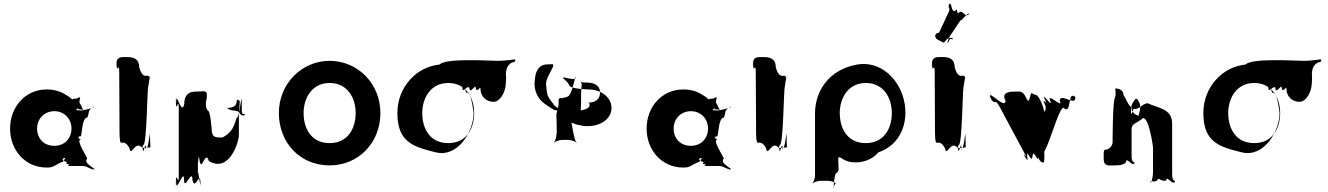

<svg xmlns="http://www.w3.org/2000/svg" viewBox="-20 -1150 9233 1335"><path d="M50 -256C50 -106 155 15 305 15C359 15 352 -1 418 -26C434 -32 394 -45 432 -52C441 -45 402 -31 446 -24C455 -24 422 -8 460 -8C472 -5 431 1 468 4H550C587 4 581 17 636 30C645 30 600 27 638 27C630 15 558 -19 586 -46C595 -46 503 -178 541 -178C549 -180 498 -192 534 -192C543 -192 496 -188 534 -188C544 -188 503 -200 541 -202C550 -202 548 -332 586 -332C604 -359 583 -392 638 -404C647 -404 598 -407 636 -407C628 -394 541 -382 550 -382C550 -382 502 -383 509 -386C525 -395 513 -402 518 -398C524 -391 522 -389 544 -389C567 -387 561 -378 548 -406C537 -437 527 -428 535 -460C542 -484 530 -471 510 -464C488 -464 490 -464 484 -458C477 -460 465 -477 437 -491C401 -515 357 -528 305 -528C155 -528 50 -406 50 -256ZM238 -256C238 -327 291 -377 358 -377C424 -377 477 -327 477 -256C477 -186 427 -136 358 -136C286 -136 238 -186 238 -256Z M868 -753C828 -753 789 -761 789 -702C789 -635 791 -771 791 -704C791 -626 809 -731 809 -646C809 -579 811 -336 811 -269V-230C813 -95 829 -208 880 -121C893 -49 918 -185 972 -119C976 -52 991 -186 994 -116C994 -49 992 -181 992 -114C990 -49 992 -191 994 -127C1011 -83 1023 -268 1023 -204C1024 -128 1026 -144 1026 -125C1025 -126 1022 -124 1020 -125C1008 -121 974 -122 972 -122C972 -122 966 -129 977 -143C1000 -143 1004 -526 1010 -543C1014 -573 1021 -605 1021 -617C1011 -620 1013 -619 1008 -625C994 -620 965 -615 948 -683C948 -751 890 -753 868 -753Z M1341 -513C1319 -513 1261 -511 1261 -426C1243 -341 1205 -522 1205 -445C1205 -360 1203 -529 1203 -444C1203 -348 1223 -491 1223 -388V63C1223 166 1203 22 1203 118C1203 203 1205 35 1205 120C1205 197 1260 13 1260 100C1260 185 1318 15 1318 100C1335 185 1373 26 1373 120C1373 205 1375 33 1375 118C1375 195 1356 -4 1356 63V-41C1359 47 1356 -119 1368 -34C1381 55 1408 -115 1432 -30C1576 55 1641 -166 1641 -210V-388C1641 -321 1661 -520 1661 -444C1661 -359 1658 -357 1680 -357C1692 -348 1664 -338 1647 -360C1647 -382 1589 -383 1601 -382C1587 -382 1564 -391 1560 -400C1608 -400 1627 -416 1627 -459C1637 -449 1647 -458 1647 -440C1647 -475 1647 -330 1625 -330C1603 -254 1583 -224 1527 -194C1471 -194 1451 -193 1451 -269C1451 -244 1444 -380 1426 -380C1408 -398 1408 -435 1418 -470V-502C1409 -523 1380 -513 1341 -513Z M1919 -364C1919 -159 2065 0 2272 0C2474 0 2625 -159 2625 -364C2625 -569 2467 -727 2272 -727C2079 -727 1919 -569 1919 -364ZM2091 -364C2091 -468 2149 -573 2272 -573C2397 -573 2453 -468 2453 -364C2453 -259 2400 -155 2272 -155C2142 -155 2091 -259 2091 -364Z M2916 -364C2916 -468 2974 -573 3097 -573C3221 -573 3277 -468 3277 -364C3277 -259 3225 -155 3097 -155C2966 -155 2916 -259 2916 -364ZM3035 -701C2874 -685 2743 -543 2743 -364C2743 -159 2857 -129 3009 -91C3163 -52 3273 -236 3273 -364C3273 -368 3258 -495 3232 -511C3224 -474 3205 -570 3195 -550C3195 -499 3194 -573 3194 -547C3194 -489 3228 -563 3244 -539C3244 -488 3287 -568 3287 -542C3297 -492 3321 -563 3321 -531C3321 -480 3360 -442 3412 -442C3457 -442 3495 -509 3497 -569C3497 -580 3501 -612 3498 -622C3495 -674 3513 -705 3545 -717C3561 -718 3560 -721 3564 -736C3553 -740 3515 -727 3436 -727C3382 -727 3081 -748 3035 -701Z M3777 -562C3771 -616 3859 -711 3815 -703C3808 -702 3764 -707 3739 -689C3709 -663 3704 -638 3699 -599C3691 -539 3706 -488 3745 -447C3772 -422 3807 -402 3830 -387C3835 -384 3861 -380 3859 -381C3857 -381 3864 -385 3858 -384C3852 -382 3855 -368 3849 -360C3847 -360 3855 -216 3849 -215C3847 -197 3844 -170 3829 -159C3827 -159 3837 -158 3831 -157C3838 -167 3875 -178 3886 -177C3886 -177 3937 -178 3931 -177C3947 -177 3983 -168 3987 -157C3985 -157 3995 -160 3989 -159C3977 -169 3975 -198 3969 -215C3967 -215 3949 -338 3943 -332C3939 -345 3928 -369 3917 -373C3911 -358 3907 -353 3913 -327C3924 -309 3957 -294 3981 -287C3987 -282 4029 -278 4035 -274C4154 -263 4232 -324 4232 -399C4232 -476 4156 -528 4072 -528C4092 -528 3937 -528 3937 -560C3920 -592 3893 -601 3895 -611H3905C3948 -601 3983 -594 3983 -612C3983 -648 3958 -478 3924 -478C3924 -474 3891 -470 3893 -468C3862 -468 3864 -468 3864 -431C3863 -396 3858 -398 3852 -403C3843 -410 3835 -413 3824 -432C3782 -484 3784 -489 3777 -562ZM4020 -430C4020 -452 4020 -559 4026 -559C4026 -567 4017 -581 4018 -585C4018 -585 4010 -583 4016 -583C4020 -579 4029 -576 4043 -576H4059C4106 -576 4152 -560 4152 -506C4152 -453 4112 -436 4065 -436C4081 -436 4079 -430 4079 -412C4071 -394 4038 -386 4018 -382V-380C4017 -384 4020 -399 4020 -430Z M4476 -256C4476 -106 4581 15 4731 15C4785 15 4778 -1 4844 -26C4860 -32 4820 -45 4858 -52C4867 -45 4828 -31 4872 -24C4881 -24 4848 -8 4886 -8C4898 -5 4857 1 4894 4H4976C5013 4 5007 17 5062 30C5071 30 5026 27 5064 27C5056 15 4984 -19 5012 -46C5021 -46 4929 -178 4967 -178C4975 -180 4924 -192 4960 -192C4969 -192 4922 -188 4960 -188C4970 -188 4929 -200 4967 -202C4976 -202 4974 -332 5012 -332C5030 -359 5009 -392 5064 -404C5073 -404 5024 -407 5062 -407C5054 -394 4967 -382 4976 -382C4976 -382 4928 -383 4935 -386C4951 -395 4939 -402 4944 -398C4950 -391 4948 -389 4970 -389C4993 -387 4987 -378 4974 -406C4963 -437 4953 -428 4961 -460C4968 -484 4956 -471 4936 -464C4914 -464 4916 -464 4910 -458C4903 -460 4891 -477 4863 -491C4827 -515 4783 -528 4731 -528C4581 -528 4476 -406 4476 -256ZM4664 -256C4664 -327 4717 -377 4784 -377C4850 -377 4903 -327 4903 -256C4903 -186 4853 -136 4784 -136C4712 -136 4664 -186 4664 -256Z M5294 -753C5254 -753 5215 -761 5215 -702C5215 -635 5217 -771 5217 -704C5217 -626 5235 -731 5235 -646C5235 -579 5237 -336 5237 -269V-230C5239 -95 5255 -208 5306 -121C5319 -49 5344 -185 5398 -119C5402 -52 5417 -186 5420 -116C5420 -49 5418 -181 5418 -114C5416 -49 5418 -191 5420 -127C5437 -83 5449 -268 5449 -204C5450 -128 5452 -144 5452 -125C5451 -126 5448 -124 5446 -125C5434 -121 5400 -122 5398 -122C5398 -122 5392 -129 5403 -143C5426 -143 5430 -526 5436 -543C5440 -573 5447 -605 5447 -617C5437 -620 5439 -619 5434 -625C5420 -620 5391 -615 5374 -683C5374 -751 5316 -753 5294 -753Z M5819 -364C5819 -468 5877 -573 6000 -573C6125 -573 6181 -468 6181 -364C6181 -259 6128 -155 6000 -155C5870 -155 5819 -259 5819 -364ZM5647 -362V70C5647 88 5638 115 5629 125V126C5639 117 5667 107 5685 107H5738C5756 107 5785 117 5795 126V125C5786 115 5775 164 5775 146C5775 220 5776 52 5797 52C5818 39 5809 21 5809 -24C5809 -62 5805 -59 5827 -53C5840 -43 5865 -30 5885 -25C5970 -9 6046 -40 6088 -91C6240 -142 6302 -298 6265 -455C6229 -606 6098 -730 5938 -701C5744 -666 5647 -517 5647 -362Z M6531 -858C6507 -872 6481 -877 6483 -903C6497 -933 6468 -876 6482 -906C6507 -939 6499 -899 6519 -943C6533 -973 6559 -1029 6573 -1059C6594 -1106 6570 -1078 6578 -1121C6592 -1151 6567 -1092 6581 -1122C6599 -1138 6593 -1056 6623 -1076C6637 -1106 6634 -1034 6648 -1064C6681 -1084 6688 -1020 6718 -1053C6732 -1083 6705 -1020 6719 -1050C6717 -1076 6660 -997 6661 -1009C6675 -1039 6572 -874 6586 -904C6586 -904 6556 -836 6573 -854C6587 -884 6585 -884 6601 -876C6614 -879 6596 -898 6564 -878C6544 -851 6541 -852 6531 -858ZM6539 -753C6499 -753 6459 -761 6459 -702C6459 -635 6461 -771 6461 -704C6461 -626 6479 -731 6479 -646C6479 -579 6481 -336 6481 -269V-230C6483 -95 6499 -208 6550 -121C6563 -49 6588 -185 6642 -119C6646 -52 6661 -186 6664 -116C6664 -49 6661 -181 6661 -114C6659 -49 6662 -191 6664 -127C6681 -83 6693 -268 6693 -204C6694 -128 6695 -144 6695 -125C6694 -126 6691 -124 6689 -125C6677 -121 6644 -122 6642 -122C6642 -122 6636 -129 6647 -143C6670 -143 6673 -526 6679 -543C6683 -573 6691 -605 6691 -617C6681 -620 6683 -619 6678 -625C6664 -620 6635 -615 6618 -683C6618 -751 6561 -753 6539 -753Z M7033 -513C7007 -513 6938 -511 6972 -449C6969 -387 6853 -526 6864 -478C6897 -416 6822 -534 6861 -475C6912 -396 6888 -488 6938 -394C6971 -332 7070 -146 7104 -84C7141 -15 7075 -121 7107 -55C7138 8 7076 -116 7110 -54C7146 4 7099 -128 7137 -64C7173 -4 7145 -124 7182 -64C7220 0 7173 -121 7209 -54C7242 8 7178 -117 7212 -55C7242 3 7181 -142 7215 -84C7251 -24 7348 -456 7382 -394C7432 -363 7401 -524 7458 -475C7491 -413 7422 -540 7456 -478C7467 -401 7350 -511 7348 -449C7381 -387 7253 -513 7282 -449C7309 -389 7216 -519 7244 -464C7277 -402 7208 -524 7242 -462C7280 -393 7212 -493 7246 -421C7275 -357 7174 -349 7208 -287C7223 -160 7142 -193 7185 -84C7211 -19 7224 -20 7238 -20C7250 -70 7230 -158 7237 -282C7270 -344 7208 -490 7182 -490C7153 -498 7151 -517 7143 -480C7131 -437 7130 -439 7109 -481C7090 -520 7067 -513 7033 -513Z M7732 0C7753 0 7812 -1 7812 -36C7830 -36 7857 9 7867 -17C7867 -17 7869 17 7869 -18C7860 -28 7848 -21 7848 -74V-254C7848 -292 7888 -294 7928 -329C7971 -329 7997 -129 7997 -126V54C7997 72 7986 136 7977 110C7977 110 7979 147 7979 112C7989 103 8016 127 8034 92C8034 92 8092 127 8092 92C8110 92 8138 138 8148 112C8148 112 8150 145 8150 110C8141 100 8130 107 8130 54V-290C8130 -397 8031 -397 7961 -432C7925 -432 7892 -381 7864 -393C7855 -386 7848 -339 7844 -367V-402C7847 -422 7863 -451 7876 -462C7890 -472 7902 -432 7907 -424V-390C7902 -350 7888 -342 7900 -342C7921 -342 7847 -344 7847 -406C7829 -406 7802 -480 7792 -489C7792 -525 7758 -535 7734 -535C7736 -525 7740 -495 7734 -474C7716 -465 7716 -159 7716 -159C7716 -147 7705 -120 7675 -110C7653 -110 7654 -107 7654 -45C7654 10 7692 0 7732 0Z M8520 -364C8520 -468 8578 -573 8701 -573C8825 -573 8881 -468 8881 -364C8881 -259 8829 -155 8701 -155C8570 -155 8520 -259 8520 -364ZM8639 -701C8478 -685 8347 -543 8347 -364C8347 -159 8461 -129 8613 -91C8767 -52 8877 -236 8877 -364C8877 -368 8862 -495 8836 -511C8828 -474 8809 -570 8799 -550C8799 -499 8798 -573 8798 -547C8798 -489 8832 -563 8848 -539C8848 -488 8891 -568 8891 -542C8901 -492 8925 -563 8925 -531C8925 -480 8964 -442 9016 -442C9061 -442 9099 -509 9101 -569C9101 -580 9105 -612 9102 -622C9099 -674 9117 -705 9149 -717C9165 -718 9164 -721 9168 -736C9157 -740 9119 -727 9040 -727C8986 -727 8685 -748 8639 -701Z"/></svg>

Font: Hussar Przerywany
Style: Regular
Weight: 400
Foundry: Cannot Into Space Fonts
Version: Version 0.982